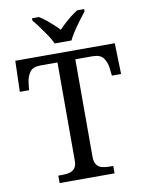

<svg xmlns="http://www.w3.org/2000/svg" viewBox="-99 -1000 812 1070"><g transform="rotate(-10 306.5 -465.5)"><path d="M150 0V-42H173Q195 -42 213.5 -46.5Q232 -51 243.5 -65.5Q255 -80 255 -109V-664H159Q115 -664 98 -639.5Q81 -615 77 -582L72 -539H20L25 -714H588L593 -539H541L536 -582Q532 -615 515 -639.5Q498 -664 453 -664H356V-114Q356 -83 367 -67.5Q378 -52 397 -47Q416 -42 438 -42H461V0ZM258 -771Q248 -794 230 -820.5Q212 -847 193 -873Q174 -899 158 -918V-931H197Q216 -920 235 -904.5Q254 -889 272 -872.5Q290 -856 305 -840Q320 -856 338 -872.5Q356 -889 375.5 -904.5Q395 -920 414 -931H453V-918Q438 -899 418.5 -873Q399 -847 381.5 -820.5Q364 -794 353 -771Z"/></g></svg>

Font: Noto Serif Ethiopic
Style: Regular
Weight: 400
Designer: Monotype Design Team
Foundry: Monotype Imaging Inc.
Version: Version 2.102